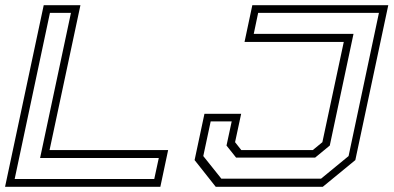

<svg xmlns="http://www.w3.org/2000/svg" viewBox="-24 -720 1517 740"><path d="M-4.5 0 144.5 -700H286L167 -141.5H624L594 0ZM32.5 -30H570.5L588 -111H130.5L249.5 -670.5H168.5ZM807.5 0 726 -103 764 -281.5H905.5L882 -172L906 -141.5H1181.5L1218.5 -172L1301 -558.5H918.5L948.5 -700H1472.5L1345.5 -103L1220 0ZM829 -31.5H1213.5L1319.5 -118.5L1436.5 -670.5H971L954 -589.5H1338.5L1247 -159L1190.5 -112.5H886L849 -159L869 -252H788L759.5 -118.5Z"/></svg>

Font: Tourney Expanded Light
Style: Italic
Weight: 300
Width: 7
Italic angle: -12°
Designer: Tyler Finck
Foundry: Etcetera Type Co
Version: Version 1.010; ttfautohint (v1.8.3)